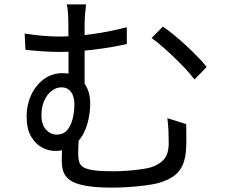

<svg xmlns="http://www.w3.org/2000/svg" viewBox="-20 -813 1040 875"><path d="M372.3 -793Q370.1 -777.1 367.9 -751.4Q365.6 -725.7 365.6 -698.2Q365.6 -679.6 365.6 -639.7Q365.6 -599.7 365.6 -552.3Q365.6 -504.9 365.6 -461.3Q365.6 -417.7 365.6 -392.1L292.2 -432.1Q292.2 -452.8 292.2 -489.1Q292.2 -525.4 292.2 -566.4Q292.2 -607.4 291.9 -643.1Q291.5 -678.8 291.5 -698.2Q291.5 -727.7 290 -752.4Q288.4 -777.1 284.4 -793ZM722.3 -692Q744.4 -677 771.8 -654.6Q799.1 -632.2 827.3 -606.2Q855.4 -580.1 880.3 -554.6Q905.1 -529.2 922.1 -507.9L866.2 -450.8Q842.1 -482.8 806.6 -518.9Q771.2 -555.1 735.1 -587.5Q699.1 -620 670.9 -639.8ZM92.3 -660.1Q136.6 -653.3 174.7 -649.9Q212.8 -646.5 250.5 -646.5Q322 -646.5 401.8 -657.7Q481.6 -668.9 557.9 -689V-612.3Q506.9 -600.8 452.5 -592.8Q398.2 -584.8 347.4 -580.6Q296.7 -576.3 255.4 -576.3Q222.5 -576.3 181.1 -578.7Q139.7 -581 95.9 -586.2ZM340.7 -209.4Q340.1 -199.4 338.9 -181.5Q337.6 -163.6 337 -144.1Q336.4 -124.7 336.4 -109.3Q336.4 -89 341.3 -74Q346.1 -59 361.7 -50Q377.2 -41 409.5 -36.7Q441.8 -32.4 496 -32.4Q524.3 -32.4 556.8 -34.7Q589.3 -37 618.6 -41Q647.8 -45 665.6 -49.8Q704.6 -61.2 726.7 -86.3Q748.9 -111.5 748.9 -161.2Q748.9 -190.8 747.7 -217.8Q746.5 -244.7 742.7 -274.4L828.4 -247.6Q829 -227.7 829 -210.8Q829 -193.8 829.3 -177.3Q829.6 -160.8 828.2 -139.8Q826.4 -92.8 812.7 -61.3Q799 -29.9 771.3 -10.1Q743.7 9.6 698.2 22.1Q676.5 27.7 640.3 32.3Q604.2 37 564.2 39.5Q524.3 42 491.1 42Q431 42 389.9 36.5Q348.8 31 323.2 20.6Q297.6 10.2 284.5 -4.8Q271.3 -19.9 266.4 -38.6Q261.4 -57.4 261.4 -79.8Q261.4 -107 262.6 -133.1Q263.7 -159.2 265.5 -183.3ZM391.1 -341.9Q391.1 -308.1 383.5 -270.4Q375.8 -232.7 358 -199.9Q340.1 -167.1 309 -146.2Q278 -125.2 230 -125.2Q201.9 -125.2 172 -140.7Q142.1 -156.1 121.7 -190.8Q101.3 -225.4 101.3 -283.3Q101.3 -334.5 121.6 -379.1Q142 -423.8 179.1 -451.7Q216.3 -479.6 265.4 -479.6Q325.8 -479.6 358.4 -440.7Q391.1 -401.9 391.1 -341.9ZM238.3 -199.5Q268.7 -199.5 286.2 -219.9Q303.7 -240.4 311.3 -272.6Q319 -304.8 319 -337.7Q319 -374.1 303.1 -394.6Q287.2 -415.1 260.7 -415.1Q236.3 -415.1 215.1 -398.7Q193.9 -382.3 181.3 -353.6Q168.8 -325 168.8 -287.1Q168.8 -245.1 189.7 -222.3Q210.6 -199.5 238.3 -199.5Z"/></svg>

Font: Noto Sans TC Thin
Style: Regular
Weight: 100
Designer: Ryoko NISHIZUKA 西塚涼子 (kana, bopomofo & ideographs); Paul D. Hunt (Latin, Greek & Cyrillic); Sandoll Communications 산돌커뮤니
Foundry: Adobe
Version: Version 2.004-H2;hotconv 1.0.118;makeotfexe 2.5.65603